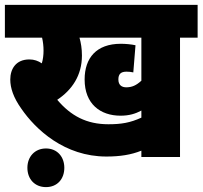

<svg xmlns="http://www.w3.org/2000/svg" viewBox="-20 -642 828 785"><path d="M716 -488H788V-622H0V-488H152C156 -471 158 -453 158 -435C158 -417 156 -400 151 -383C136 -393 120 -399 100 -399C45 -399 22 -360 22 -317C22 -282 35 -243 67 -198C126 -112 244 -2 415 -2C470 -2 516 -9 558 -26V0H716ZM496 -285C478 -285 464 -294 464 -317C464 -337 472 -349 497 -349C506 -349 517 -348 525 -346L534 -457C516 -461 492 -463 474 -463C374 -463 326 -405 326 -317C326 -217 390 -169 473 -169C508 -169 534 -177 558 -190V-161C512 -140 476 -134 423 -134C334 -134 270 -168 214 -234C274 -274 315 -333 315 -415C315 -443 311 -467 305 -488H558V-312C537 -293 520 -285 496 -285ZM92 44C92 90 122 123 168 123C214 123 243 90 243 44C243 -1 214 -35 168 -35C122 -35 92 -1 92 44Z"/></svg>

Font: Noto Sans Condensed Black
Style: Regular
Weight: 900
Width: 3
Designer: Monotype Design Team
Foundry: Monotype Imaging Inc.
Version: Version 2.013